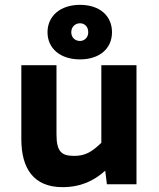

<svg xmlns="http://www.w3.org/2000/svg" viewBox="-20 -760 656 792"><path d="M238 12C312 12 368 -14 414 -56L421 0H543V-491H398V-171C357 -131 329 -117 286 -117C235 -117 213 -133 213 -206V-491H68V-186C68 -66 118 12 238 12ZM442 -627C442 -695 391 -740 310 -740C229 -740 176 -694 176 -627C176 -560 229 -515 310 -515C391 -515 442 -560 442 -627ZM274 -627C274 -651 292 -664 310 -664C327 -664 344 -652 344 -627C344 -604 327 -591 310 -591C291 -591 274 -604 274 -627Z"/></svg>

Font: Falling Sky
Style: Bd+
Weight: 400
Designer: Paul D. Hunt
Foundry: Adobe Systems Incorporated
Version: Version 1.02